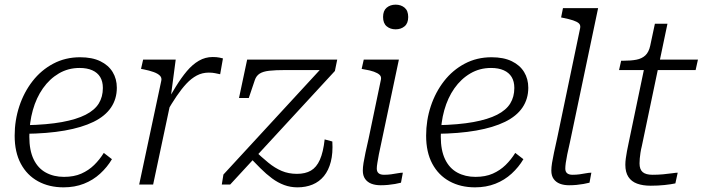

<svg xmlns="http://www.w3.org/2000/svg" viewBox="-20 -793 3019 825"><path d="M253 12Q191 12 143.5 -14Q96 -40 69.5 -89.5Q43 -139 43 -210Q43 -276 63 -336.5Q83 -397 120 -444.5Q157 -492 209 -519.5Q261 -547 324 -547Q376 -547 411 -530Q446 -513 464 -483.5Q482 -454 482 -416Q482 -368 457 -331Q432 -294 382 -269.5Q332 -245 258 -232Q184 -219 86 -218L91 -255Q183 -257 246 -268.5Q309 -280 348 -300Q387 -320 404.5 -348.5Q422 -377 422 -415Q422 -443 410.5 -462Q399 -481 376.5 -491Q354 -501 322 -501Q273 -501 233 -477.5Q193 -454 164.5 -413.5Q136 -373 121 -319.5Q106 -266 106 -206Q106 -147 124.5 -108.5Q143 -70 177 -51.5Q211 -33 255 -33Q298 -33 329.5 -47Q361 -61 384.5 -84Q408 -107 426 -136L461 -109Q441 -75 410.5 -47Q380 -19 340.5 -3.5Q301 12 253 12Z M578 0H638L717 -372L713 -370L735 -537H595L586 -497L597 -495Q622 -490 640 -483.5Q658 -477 667 -468Q676 -459 673 -446ZM938 -542Q935 -543 923 -545.5Q911 -548 894 -548Q862 -548 834.5 -532Q807 -516 783 -487.5Q759 -459 735 -420Q711 -381 684 -335L696 -311Q718 -349 739 -380Q760 -411 781 -433.5Q802 -456 825.5 -468.5Q849 -481 877 -481Q893 -481 904.5 -478.5Q916 -476 926 -474Z M1258 12Q1228 12 1201 2Q1174 -8 1149 -26.5Q1124 -45 1099 -70Q1074 -95 1046 -124L1073 -147Q1105 -117 1133 -94Q1161 -71 1190.5 -58.5Q1220 -46 1256 -46Q1292 -46 1316 -60Q1340 -74 1354.5 -106.5Q1369 -139 1375 -194L1408 -185Q1411 -135 1401.5 -98Q1392 -61 1372 -36.5Q1352 -12 1323 0Q1294 12 1258 12ZM969 0H933L940 -43L1364 -503L1378 -492H1206Q1164 -492 1137 -489Q1110 -486 1095.5 -476.5Q1081 -467 1075 -449L1049 -372H1007L1042 -537H1429L1419 -488Z M1539 -60Q1539 -74 1542 -93Q1545 -112 1550.5 -137.5Q1556 -163 1564 -198L1617 -452Q1619 -464 1611 -471.5Q1603 -479 1586.5 -485Q1570 -491 1544 -495L1534 -497L1543 -537H1694L1619 -182Q1612 -152 1608 -130Q1604 -108 1601.5 -93Q1599 -78 1599 -69Q1599 -55 1607 -48.5Q1615 -42 1630 -42Q1646 -42 1660.5 -44Q1675 -46 1688.5 -48.5Q1702 -51 1711 -51L1703 -8Q1692 -5 1677.5 -2.5Q1663 0 1647.5 1.5Q1632 3 1616 3Q1593 3 1576 -3.5Q1559 -10 1549 -24Q1539 -38 1539 -60ZM1626 -720Q1626 -747 1641.5 -760Q1657 -773 1680 -773Q1703 -773 1718.5 -760Q1734 -747 1734 -720Q1734 -693 1718.5 -680Q1703 -667 1680 -667Q1657 -667 1641.5 -680Q1626 -693 1626 -720Z M2021 12Q1959 12 1911.5 -14Q1864 -40 1837.5 -89.5Q1811 -139 1811 -210Q1811 -276 1831 -336.5Q1851 -397 1888 -444.5Q1925 -492 1977 -519.5Q2029 -547 2092 -547Q2144 -547 2179 -530Q2214 -513 2232 -483.5Q2250 -454 2250 -416Q2250 -368 2225 -331Q2200 -294 2150 -269.5Q2100 -245 2026 -232Q1952 -219 1854 -218L1859 -255Q1951 -257 2014 -268.5Q2077 -280 2116 -300Q2155 -320 2172.5 -348.5Q2190 -377 2190 -415Q2190 -443 2178.5 -462Q2167 -481 2144.5 -491Q2122 -501 2090 -501Q2041 -501 2001 -477.5Q1961 -454 1932.5 -413.5Q1904 -373 1889 -319.5Q1874 -266 1874 -206Q1874 -147 1892.5 -108.5Q1911 -70 1945 -51.5Q1979 -33 2023 -33Q2066 -33 2097.5 -47Q2129 -61 2152.5 -84Q2176 -107 2194 -136L2229 -109Q2209 -75 2178.5 -47Q2148 -19 2108.5 -3.5Q2069 12 2021 12Z M2473 -673Q2475 -686 2467 -693Q2459 -700 2442.5 -705.5Q2426 -711 2401 -716L2391 -718L2399 -758H2550L2429 -182Q2422 -152 2417.5 -130Q2413 -108 2411 -93Q2409 -78 2409 -69Q2409 -55 2417 -48.5Q2425 -42 2440 -42Q2456 -42 2470.5 -44Q2485 -46 2498 -48.5Q2511 -51 2521 -51L2513 -8Q2501 -5 2487 -2.5Q2473 0 2457.5 1.5Q2442 3 2425 3Q2403 3 2386 -3.5Q2369 -10 2359 -24Q2349 -38 2349 -60Q2349 -74 2352 -93Q2355 -112 2360.5 -137.5Q2366 -163 2374 -199Z M2776 5Q2742 5 2717.5 -4Q2693 -13 2680 -33Q2667 -53 2667 -85Q2667 -98 2669 -112.5Q2671 -127 2674 -143.5Q2677 -160 2681 -178L2753 -523L2788 -537H2979L2969 -492H2640L2649 -532H2658Q2691 -532 2714.5 -536.5Q2738 -541 2753 -555Q2768 -569 2774 -597L2794 -691H2848L2738 -166Q2734 -150 2732 -136.5Q2730 -123 2729 -112Q2728 -101 2728 -91Q2728 -65 2741.5 -53.5Q2755 -42 2784 -42Q2807 -42 2829 -44Q2851 -46 2868 -48.5Q2885 -51 2892 -51L2882 -5Q2864 -1 2835.5 2Q2807 5 2776 5Z"/></svg>

Font: Roboto Serif ExtraLight
Style: Italic
Weight: 250
Italic angle: -10°
Designer: Greg Gazdowicz
Foundry: Commercial Type
Version: Version 1.008